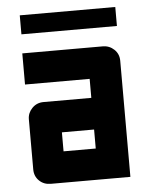

<svg xmlns="http://www.w3.org/2000/svg" viewBox="-49 -685 564 725"><g transform="rotate(-5 233.0 -322.0)"><path d="M114 0Q88 0 70.5 -17Q53 -34 53 -60V-250Q53 -274 70.5 -292Q88 -310 114 -310H295V-382H50V-500H355Q380 -500 398 -483Q416 -466 416 -440V0ZM173 -190V-118H295V-190ZM53 -644H415V-572H53Z"/></g></svg>

Font: Tschichold
Style: Bold
Weight: 700
Designer: Peter Wiegel
Foundry: Peter Wiegel
Version: Version 1.000; ttfautohint (v1.3)